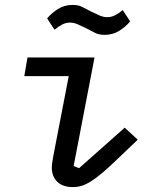

<svg xmlns="http://www.w3.org/2000/svg" viewBox="-20 -750 640 782"><path d="M277 12Q235 12 213 -10Q191 -32 191 -67Q191 -78 193 -89.5Q195 -101 197 -114L260 -440H79L92 -516H365L280 -74L302 -65L488 -230L541 -181L456 -100Q423 -68 397.5 -46.5Q372 -25 351.5 -12Q331 1 313.5 6.5Q296 12 277 12ZM406 -608Q382 -608 365.5 -617Q349 -626 331 -635Q313 -644 296.5 -651Q280 -658 265 -658Q249 -658 234 -650.5Q219 -643 202 -629L172 -675Q189 -696 215.5 -713Q242 -730 276 -730Q300 -730 316.5 -721Q333 -712 351 -703Q369 -694 385.5 -687Q402 -680 417 -680Q433 -680 448 -687.5Q463 -695 480 -709L510 -663Q493 -642 466.5 -625Q440 -608 406 -608Z"/></svg>

Font: IBM Plex Mono Text
Style: Italic
Weight: 450
Italic angle: -9°
Monospace: yes
Designer: Mike Abbink, Paul van der Laan, Pieter van Rosmalen
Foundry: Bold Monday
Version: Version 2.1